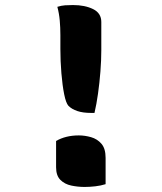

<svg xmlns="http://www.w3.org/2000/svg" viewBox="-20 -730 640 760"><path d="M354 -283H341Q308 -283 286 -290.5Q264 -298 251 -311Q241 -322 234 -357Q227 -392 223 -440Q219 -488 219 -536V-591Q219 -621 216.5 -649Q214 -677 207 -703Q223 -708 237.5 -709Q252 -710 269 -710Q316 -710 348.5 -694Q381 -678 381 -643V-531Q381 -492 377.5 -447Q374 -402 368 -359.5Q362 -317 354 -283ZM398 -1Q379 5 357 7.5Q335 10 315 10Q288 10 262 4.5Q236 -1 219 -18Q202 -35 202 -68V-172Q240 -194 292 -194Q316 -194 340.5 -187Q365 -180 381.5 -161Q398 -142 398 -105Z"/></svg>

Font: Recursive Mn Csl St
Style: Bold
Weight: 700
Monospace: yes
Version: Version 1.079;hotconv 1.0.112;makeotfexe 2.5.65598; ttfautoh